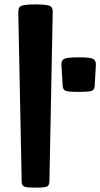

<svg xmlns="http://www.w3.org/2000/svg" viewBox="-20 -862 460 882"><path d="M143.1 0Q102.1 0 91.1 -4.9Q80.1 -9.8 79.6 -27.8L64 -806.2Q64 -820.3 68.8 -827.9Q73.7 -835.4 90.8 -838.6Q107.9 -841.8 143.1 -841.8Q178.7 -841.8 195.6 -838.6Q212.4 -835.4 217.5 -827.9Q222.7 -820.3 222.2 -806.2L207 -27.8Q206.5 -9.8 195.3 -4.9Q184.1 0 143.1 0ZM341.3 -439.9Q293.9 -439.9 281.5 -444.8Q269 -449.7 268.1 -467.8L262.2 -563Q260.7 -584 274.4 -591.3Q288.1 -598.6 341.3 -598.6Q394.5 -598.6 408 -591.3Q421.4 -584 420.4 -563L415 -467.8Q414.1 -449.7 401.6 -444.8Q389.2 -439.9 341.3 -439.9Z"/></svg>

Font: Denk One
Style: Regular
Weight: 400
Designer: Irina Smirnova, Eben Sorkin
Foundry: Sorkin Type Co.f
Version: Version 1.004; ttfautohint (v1.8.4.7-5d5b);gftools[0.9.23]